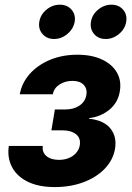

<svg xmlns="http://www.w3.org/2000/svg" viewBox="-20 -778 555 806"><path d="M210 7.3Q141.1 7.3 95.5 -15.6Q49.8 -38.6 29.8 -77.9Q9.8 -117.2 17.1 -165.5H159.7Q155.8 -139.2 174.8 -123Q193.8 -106.9 227.5 -106.9Q250.5 -106.9 269.3 -114.7Q288.1 -122.6 300 -136.5Q312 -150.4 314.9 -168Q319.8 -197.8 299.3 -214.4Q278.8 -231 238.8 -231H195.8L210.4 -318.4H252.9Q289.1 -318.4 313.5 -334.7Q337.9 -351.1 342.8 -379.9Q346.7 -405.8 331.1 -422.1Q315.4 -438.5 284.2 -438.5Q253.4 -438.5 230 -423.3Q206.5 -408.2 201.7 -382.3H63Q71.8 -430.7 105.2 -468Q138.7 -505.4 190.2 -526.9Q241.7 -548.3 304.7 -548.3Q365.2 -548.3 408 -528.3Q450.7 -508.3 470.7 -473.6Q490.7 -439 482.9 -394Q475.1 -346.7 438.7 -317.1Q402.3 -287.6 354 -282.2L353.5 -279.8Q416.5 -272.9 443.8 -238.3Q471.2 -203.6 462.9 -153.8Q455.1 -106.9 420.2 -70.3Q385.3 -33.7 330.8 -13.2Q276.4 7.3 210 7.3ZM423.8 -614.3Q392.6 -614.3 374.8 -635.5Q356.9 -656.7 361.8 -686.5Q366.7 -716.8 391.8 -737.5Q417 -758.3 447.8 -758.3Q478.5 -758.3 496.6 -737.5Q514.6 -716.8 509.8 -686.5Q504.9 -656.7 479.7 -635.5Q454.6 -614.3 423.8 -614.3ZM207 -614.3Q176.3 -614.3 158.2 -635.5Q140.1 -656.7 145 -686.5Q149.9 -716.8 175 -737.5Q200.2 -758.3 231 -758.3Q262.2 -758.3 280.3 -737.5Q298.3 -716.8 293.5 -686.5Q288.1 -656.7 262.9 -635.5Q237.8 -614.3 207 -614.3Z"/></svg>

Font: Inter 17pt
Style: Bold Italic
Weight: 700
Italic angle: -9.3988°
Version: Version 4.001;git-66647c0bb